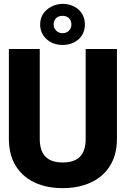

<svg xmlns="http://www.w3.org/2000/svg" viewBox="-20 -965 656 995"><path d="M26 -244C26 -203 33 -167 46 -135C86 -44 175 10 305 10C345 10 382 5 416 -6C516 -37 586 -116 586 -244V-711H424V-246C424 -163 386 -123 305 -123C225 -123 186 -163 186 -246V-711H26ZM188 -838C188 -823 191 -808 197 -795C214 -759 251 -732 304 -732C368 -732 420 -772 420 -838C420 -904 368 -945 304 -945C288 -945 272 -941 258 -936C221 -921 188 -890 188 -838ZM258 -838C258 -865 276 -883 304 -883C332 -883 350 -865 350 -838C350 -812 331 -793 304 -793C278 -793 258 -813 258 -838Z"/></svg>

Font: Asimov Pro
Style: Blk
Weight: 900
Designer: Google
Version: Version 2.000980; 2014